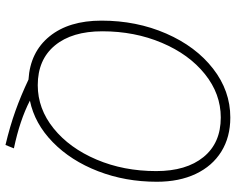

<svg xmlns="http://www.w3.org/2000/svg" viewBox="-98 -652 841 684"><g transform="rotate(90 322.0 -309.5)"><path d="M338 4Q408 40 508 61L496 91Q429 75 374.5 55.5Q320 36 263 9Q165 3 109 -66Q53 -135 53 -251Q53 -376 99 -481.5Q145 -587 224 -648.5Q303 -710 398 -710Q468 -710 519.5 -678Q571 -646 599 -587Q627 -528 627 -448Q627 -336 589.5 -239Q552 -142 486 -77.5Q420 -13 338 4ZM283 -24Q367 -24 437 -80.5Q507 -137 548 -233.5Q589 -330 589 -446Q589 -553 539 -614.5Q489 -676 398 -676Q314 -676 243.5 -619.5Q173 -563 132 -466Q91 -369 91 -254Q91 -146 141.5 -85Q192 -24 283 -24Z"/></g></svg>

Font: Sarabun Thin
Style: Italic
Weight: 250
Italic angle: -10°
Designer: Suppakit Chalermlarp | Katatrad Co.,Ltd.
Foundry: Cadson Demak Co.,Ltd.
Version: Version 1.000; ttfautohint (v1.6)